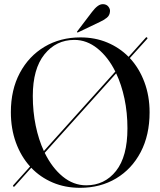

<svg xmlns="http://www.w3.org/2000/svg" viewBox="-20 -889 768 919"><path d="M43.5 3.5Q40.5 0.5 43.5 -2.5L124 -92Q80.5 -140 56.2 -206.5Q32 -273 32 -352Q32 -459.5 75 -540Q118 -620.5 193.2 -665.2Q268.5 -710 365.5 -710Q435 -710 493.5 -685.5Q552 -661 595.5 -617L678 -709Q681 -712.5 684 -709.5Q687.5 -706 684.5 -703L601.5 -611Q646 -563 671 -496.5Q696 -430 696 -351.5Q696 -242.5 653.5 -161.2Q611 -80 535.8 -35Q460.5 10 363 10Q292 10 232.5 -15.2Q173 -40.5 129.5 -86L49.5 3.5Q46.5 6.5 43.5 3.5ZM137 -429.5Q137 -354.5 151 -287.2Q165 -220 190 -166L532 -546.5Q497.5 -616 446.5 -657Q395.5 -698 336 -698Q248.5 -698 192.8 -628.8Q137 -559.5 137 -429.5ZM590 -274.5Q590 -349.5 575.8 -416.8Q561.5 -484 536 -538L194 -157.5Q229 -86 280.2 -44Q331.5 -2 392.5 -2Q481 -2 535.5 -71Q590 -140 590 -274.5ZM420.5 -832Q434.5 -850.5 447.8 -860.2Q461 -870 475 -869Q490.5 -868 499 -857Q507.5 -846 506.5 -835Q505.5 -815 491 -803.8Q476.5 -792.5 458 -784L354.5 -734.5Q350.5 -732.5 349 -734.5Q347.5 -737 350.5 -740Z"/></svg>

Font: Fraunces 144pt S000
Style: Regular
Weight: 400
Version: Version 1.000; ttfautohint (v1.8.3)